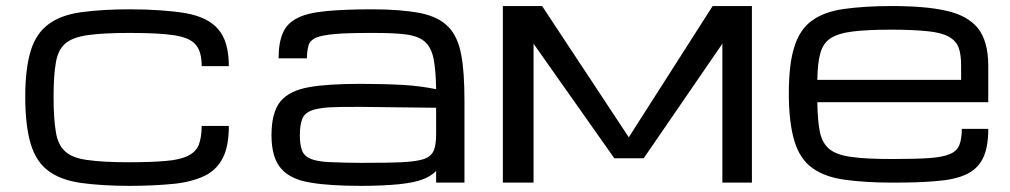

<svg xmlns="http://www.w3.org/2000/svg" viewBox="-20 -604 3342 635"><path d="M407.7 10.7Q318.8 10.7 247.6 1Q180.7 -8.8 141.1 -38.1Q100.1 -67.9 82 -126.5Q63.5 -188 63.5 -284.2Q63.5 -377.4 82 -437.5Q100.1 -494.6 141.1 -524.4Q181.2 -554.2 247.6 -563.5Q318.8 -573.2 407.7 -573.2Q516.1 -573.2 593.8 -560.5Q667.5 -547.4 701.7 -507.3Q736.8 -467.3 736.8 -385.3H647Q647 -433.6 627.4 -456.1Q607.9 -479.5 556.2 -487.3Q508.8 -495.1 407.7 -495.1Q320.3 -495.1 270 -487.8Q219.2 -480.5 195.3 -459.5Q171.4 -438.5 164.6 -396Q157.2 -354 157.2 -284.2Q157.2 -211.9 164.6 -168.5Q171.4 -124.5 195.3 -103.5Q219.2 -81.1 270 -74.7Q320.3 -67.4 407.7 -67.4Q481.4 -67.4 528.3 -71.8Q573.7 -75.2 601.1 -88.4Q627.4 -101.1 637.2 -124.5Q647 -149.9 647 -187.5H736.8Q736.8 -121.1 717.3 -82.5Q697.3 -42.5 657.7 -22.9Q615.2 -2.4 555.7 3.9Q486.3 10.7 407.7 10.7Z M1174.3 10.7Q1068.8 10.7 1007.8 0Q941.4 -10.3 910.2 -45.9Q877.9 -82 877.9 -156.7Q877.9 -233.4 908.2 -269.5Q938 -304.7 1003.4 -315.9Q1064.5 -326.7 1174.3 -326.7Q1249 -326.7 1318.4 -322.8Q1371.1 -319.3 1422.4 -309.1Q1421.4 -374 1413.6 -411.6Q1405.8 -448.2 1384.3 -466.8Q1363.3 -484.9 1321.8 -490.2Q1286.1 -495.1 1211.9 -495.1Q1125.5 -495.1 1089.8 -491.7Q1045.4 -487.8 1025.4 -479.5Q1005.4 -470.7 1000.5 -454.1Q995.1 -435.1 995.1 -411.1H901.4Q901.4 -463.9 916 -496.1Q929.7 -527.8 964.8 -544.9Q997.1 -561.5 1060.1 -567.4Q1120.1 -573.2 1211.9 -573.2Q1306.2 -573.2 1371.1 -560.5Q1431.6 -547.9 1462.9 -515.1Q1494.6 -482.4 1505.4 -422.9Q1516.1 -367.7 1516.1 -270.5V0H1422.4V-38.6Q1405.8 -21 1376.5 -10.3Q1350.1 0 1298.8 5.4Q1242.7 10.7 1174.3 10.7ZM1174.3 -65.4Q1272.5 -65.4 1307.6 -67.4Q1357.4 -69.8 1382.3 -78.1Q1406.7 -86.9 1414.6 -106.4Q1422.4 -124 1422.4 -161.1V-247.6L1174.3 -250.5Q1108.4 -251 1068.4 -249Q1027.8 -246.1 1006.8 -237.3Q985.4 -227.5 979 -209Q971.7 -189.5 971.7 -156.7Q971.7 -125 979 -106.4Q985.8 -87.9 1006.8 -79.1Q1027.8 -69.8 1068.4 -67.9Q1123.5 -65.4 1174.3 -65.4Z M1643.1 0H1744.6V-459.5L2011.7 -80.6H2108.9L2369.1 -459.5V0H2466.8V-584H2336.9L2060.5 -151.4L2059.6 -149.9L1772.9 -584H1643.1Z M3248.5 -177.7Q3248.5 -114.7 3230 -78.6Q3210.9 -42.5 3172.4 -25.9Q3135.7 -9.3 3074.2 -4.9Q3022.5 0 2931.6 0Q2841.8 0 2772 -9.8Q2705.6 -19.5 2666 -48.8Q2625.5 -78.1 2607.4 -137.2Q2588.9 -198.7 2588.9 -294.9Q2588.9 -392.6 2606.9 -448.2Q2624.5 -505.9 2664.6 -535.2Q2704.6 -564.9 2770 -574.2Q2839.8 -584 2929.2 -584Q3041 -584 3107.9 -568.8Q3178.7 -553.7 3213.9 -511.2Q3248.5 -467.8 3248.5 -386.7V-266.1H2683.1Q2684.1 -203.1 2691.9 -166Q2700.2 -128.4 2725.1 -109.4Q2750 -90.3 2799.8 -84.5Q2844.2 -78.1 2931.6 -78.1Q3005.9 -78.1 3051.8 -81.1Q3096.7 -84 3121.1 -94.2Q3144.5 -104 3152.8 -124Q3161.1 -146 3161.1 -177.7ZM2929.2 -505.9Q2849.6 -505.9 2801.3 -500Q2752.4 -494.1 2727.1 -477.5Q2701.7 -460.9 2692.9 -427.2Q2684.1 -397 2683.1 -339.8H3158.7V-386.7Q3158.7 -423.8 3150.9 -445.3Q3143.1 -467.8 3119.1 -481.9Q3095.7 -495.6 3050.3 -500.5Q2997.6 -505.9 2929.2 -505.9Z"/></svg>

Font: Michroma+
Style: Regular
Weight: 400
Designer: beogot
Foundry: beogot
Version: Version